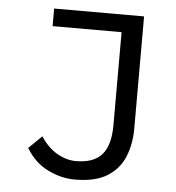

<svg xmlns="http://www.w3.org/2000/svg" viewBox="-50 -704 699 762"><g transform="rotate(5 300.0 -322.5)"><path d="M275.8 12Q221.2 12 167.9 -14.2Q114.7 -40.3 80.7 -96.9L132.8 -147.6Q161.5 -104 198.7 -82.7Q236 -61.4 273.6 -61.4Q344 -61.4 377 -98.7Q409.9 -136 409.9 -217.2V-586.9H135.1V-657H493.4V-210.2Q493.4 -149 473 -98.5Q452.6 -47.9 405.2 -18Q357.8 12 275.8 12Z"/></g></svg>

Font: Source Code Pro ExtraLight
Style: Regular
Weight: 200
Monospace: yes
Designer: Paul D. Hunt, Teo Tuominen
Foundry: Adobe
Version: Version 1.026;hotconv 1.1.0;makeotfexe 2.6.0